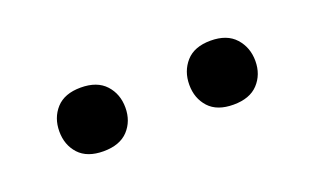

<svg xmlns="http://www.w3.org/2000/svg" viewBox="-31 -815 480 292"><g transform="rotate(-20 209.0 -669.0)"><path d="M49.8 -669.4Q49.8 -691.4 63.2 -706.3Q76.7 -721.2 103 -721.2Q129.4 -721.2 143.1 -706.3Q156.7 -691.4 156.7 -669.4Q156.7 -647.5 143.1 -632.8Q129.4 -618.2 103 -618.2Q76.7 -618.2 63.2 -632.8Q49.8 -647.5 49.8 -669.4ZM259.8 -668.5Q259.8 -690.4 273.2 -705.6Q286.6 -720.7 313 -720.7Q339.4 -720.7 353 -705.6Q366.7 -690.4 366.7 -668.5Q366.7 -646.5 353 -631.8Q339.4 -617.2 313 -617.2Q286.6 -617.2 273.2 -631.8Q259.8 -646.5 259.8 -668.5Z"/></g></svg>

Font: Nahid FD
Style: FD
Weight: 400
Foundry: DejaVu fonts team - Redesigned by Saber Rastikerdar
Version: Version 0.3.0